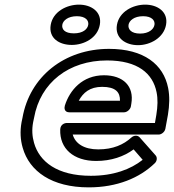

<svg xmlns="http://www.w3.org/2000/svg" viewBox="-20 -774 751 829"><path d="M442 -513C576 -513 640 -456 656 -376C662 -347 661 -315 655 -278L649 -243H269C259 -243 241 -237 240 -215C237 -132 298 -79 395 -79C460 -79 515 -98 557 -129L596 -84C544 -43 471 -15 372 -15C227 -15 150 -76 127 -157C119 -185 117 -214 123 -246L127 -265C154 -418 278 -513 442 -513ZM294 -193H665C676 -193 691 -203 694 -218L705 -278C712 -320 713 -359 706 -394C686 -496 601 -563 451 -563C258 -563 108 -443 77 -265L73 -246C66 -207 68 -170 78 -136C107 -34 204 35 363 35C486 35 583 -6 648 -69C658 -78 660 -94 652 -103L583 -181C574 -191 558 -190 547 -180C514 -150 469 -129 404 -129C343 -129 305 -154 294 -193ZM547 -326C560 -402 512 -449 429 -449C336 -449 281 -385 260 -318C257 -308 257 -289 280 -289H515C530 -289 543 -303 545 -314ZM498 -339H320C339 -374 368 -399 421 -399C479 -399 499 -376 498 -339ZM299 -630C259 -630 246 -648 249 -667C252 -685 273 -704 312 -704C350 -704 364 -685 361 -667C358 -648 338 -630 299 -630ZM290 -580C343 -580 401 -610 411 -667C421 -723 374 -754 321 -754C268 -754 209 -724 199 -667C189 -609 236 -580 290 -580ZM585 -629C546 -629 532 -648 535 -667C538 -685 559 -704 598 -704C636 -704 650 -685 647 -667C644 -648 623 -629 585 -629ZM576 -579C629 -579 687 -611 697 -667C707 -723 660 -754 607 -754C554 -754 495 -724 485 -667C475 -610 522 -579 576 -579Z"/></svg>

Font: Asimov
Style: XWidOuIt
Weight: 500
Designer: Google
Version: Version 2.000980; 2014